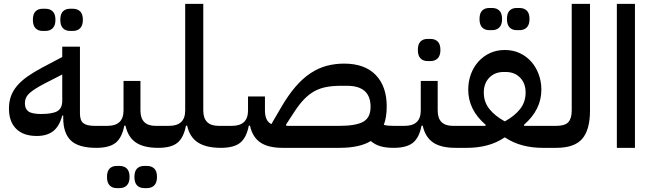

<svg xmlns="http://www.w3.org/2000/svg" viewBox="-20 -760 3353 987"><path d="M475 0Q384 0 344.5 -37.5Q305 -75 305 -154V-166H300Q285 -110 253 -85.5Q221 -61 169 -61Q100 -61 63 -98Q26 -135 26 -202Q26 -236 36 -264.5Q46 -293 67 -318Q88 -343 119.5 -365.5Q151 -388 194 -411L300 -467V-520H391V-176Q391 -140 409 -126.5Q427 -113 466 -113H499V-24ZM191 -174Q251 -174 275.5 -189Q300 -204 300 -242V-377L210 -331Q156 -303 132 -281.5Q108 -260 108 -229Q108 -200 126.5 -187Q145 -174 191 -174ZM340 -601Q317 -601 303.5 -615Q290 -629 290 -658Q290 -688 303.5 -701.5Q317 -715 340 -715H355Q378 -715 392 -701.5Q406 -688 406 -658Q406 -629 392 -615Q378 -601 355 -601ZM199 -601Q176 -601 162.5 -615Q149 -629 149 -658Q149 -688 162.5 -701.5Q176 -715 199 -715H214Q237 -715 251 -701.5Q265 -688 265 -658Q265 -629 251 -615Q237 -601 214 -601Z M475 -89 499 -113H532Q615 -113 615 -192V-344H702V-192Q702 -113 780 -113H818V-24L793 0Q719 0 678.5 -27.5Q638 -55 625 -114H619Q607 -52 574.5 -26Q542 0 475 0ZM721 207Q698 207 684.5 193Q671 179 671 150Q671 120 684.5 106.5Q698 93 721 93H736Q759 93 773 106.5Q787 120 787 150Q787 179 773 193Q759 207 736 207ZM580 207Q557 207 543.5 193Q530 179 530 150Q530 120 543.5 106.5Q557 93 580 93H595Q618 93 632 106.5Q646 120 646 150Q646 179 632 193Q618 207 595 207Z M794 -89 818 -113H849Q932 -113 932 -192V-740H1025V-192Q1025 -113 1104 -113H1139V-24L1115 0Q1040 0 997.5 -27.5Q955 -55 942 -114H936Q924 -52 892 -26Q860 0 794 0Z M2003 0Q1966 0 1938 -7.5Q1910 -15 1886 -35Q1829 0 1725 0H1433Q1359 0 1318.5 -27.5Q1278 -55 1265 -114H1259Q1247 -52 1214.5 -26Q1182 0 1115 0V-89L1139 -113H1172Q1255 -113 1255 -192V-264H1342V-192Q1342 -138 1375 -122L1424 -206Q1461 -270 1498.5 -313.5Q1536 -357 1576 -383.5Q1616 -410 1659 -421.5Q1702 -433 1749 -433Q1855 -433 1911.5 -374.5Q1968 -316 1968 -213Q1968 -157 1953 -118Q1965 -115 1977 -114Q1989 -113 2003 -113H2027V-24ZM1725 -113Q1809 -113 1847 -134Q1885 -155 1885 -211Q1885 -319 1764 -319H1734Q1692 -319 1659 -313Q1626 -307 1598 -292Q1570 -277 1544.5 -251Q1519 -225 1493 -185L1450 -119L1453 -113Z M2003 -89 2027 -113H2060Q2143 -113 2143 -192V-344H2230V-192Q2230 -113 2308 -113H2346V-24L2321 0Q2247 0 2206.5 -27.5Q2166 -55 2153 -114H2147Q2135 -52 2102.5 -26Q2070 0 2003 0ZM2178 -446Q2155 -446 2141.5 -460Q2128 -474 2128 -503Q2128 -533 2141.5 -546.5Q2155 -560 2178 -560H2193Q2216 -560 2230 -546.5Q2244 -533 2244 -503Q2244 -474 2230 -460Q2216 -446 2193 -446Z M2322 -89 2346 -113H2475L2477 -118Q2387 -195 2387 -299Q2387 -341 2400.5 -378Q2414 -415 2439 -443Q2464 -471 2498.5 -487Q2533 -503 2575 -503Q2617 -503 2651.5 -487Q2686 -471 2710.5 -443.5Q2735 -416 2749 -378.5Q2763 -341 2763 -299Q2763 -196 2673 -118L2675 -113H2805V-24L2781 0H2769Q2716 0 2667.5 -12.5Q2619 -25 2575 -54Q2532 -25 2483 -12.5Q2434 0 2382 0H2322ZM2575 -136Q2626 -164 2654 -200Q2682 -236 2682 -284Q2682 -332 2653.5 -361Q2625 -390 2580 -390H2569Q2524 -390 2495.5 -361Q2467 -332 2467 -284Q2467 -236 2495.5 -200Q2524 -164 2575 -136ZM2636 -605Q2613 -605 2599.5 -619Q2586 -633 2586 -662Q2586 -692 2599.5 -705.5Q2613 -719 2636 -719H2651Q2674 -719 2688 -705.5Q2702 -692 2702 -662Q2702 -633 2688 -619Q2674 -605 2651 -605ZM2495 -605Q2472 -605 2458.5 -619Q2445 -633 2445 -662Q2445 -692 2458.5 -705.5Q2472 -719 2495 -719H2510Q2533 -719 2547 -705.5Q2561 -692 2561 -662Q2561 -633 2547 -619Q2533 -605 2510 -605Z M2781 -89 2805 -113H2840Q2884 -113 2901.5 -132Q2919 -151 2919 -192V-740H3013V-192Q3013 -93 2973 -46.5Q2933 0 2840 0H2781Z M3151 -740H3244V0H3151Z"/></svg>

Font: IBM Plex Sans Arabic Medm
Style: Regular
Weight: 500
Designer: Mike Abbink, Paul van der Laan, Pieter van Rosmalen, Wael Morcos, Khajak Apelian
Foundry: Bold Monday
Version: Version 1.005